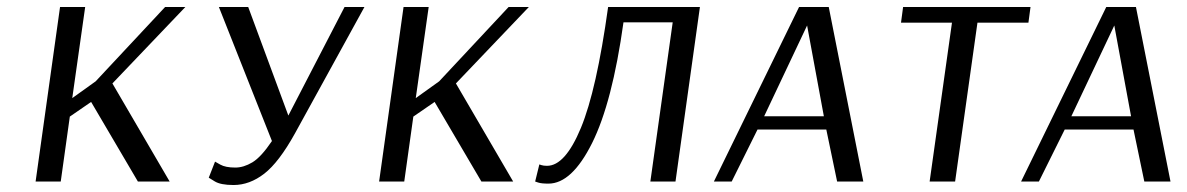

<svg xmlns="http://www.w3.org/2000/svg" viewBox="-20 -520 3400 550"><path d="M152 -500H224L187 -239L254 -287L453 -500H511L302 -281L466 0H375L241 -228L180 -186L154 0H82Z M967 -500H1024L825 -138Q779 -55 737 -22.5Q695 10 649 10Q612 10 595 -0.5Q578 -11 578 -11L596 -57Q596 -57 611 -48.5Q626 -40 654 -40Q678 -40 703 -55Q728 -70 759 -116L607 -500H691L806 -189Z M1136 -500H1208L1171 -239L1238 -287L1437 -500H1495L1286 -281L1450 0H1359L1225 -228L1164 -186L1138 0H1066Z M1985 -500 1915 0H1843L1907 -456H1766Q1734 -226 1676 -110Q1618 6 1551 6Q1531 6 1522 3Q1513 0 1513 0L1525 -49Q1525 -49 1531 -47Q1537 -45 1547 -45Q1599 -45 1644 -153.5Q1689 -262 1722 -500Z M2354 -500 2453 0H2378L2347 -149H2150L2076 0H2025L2269 -500ZM2169 -187H2340L2292 -447Z M2926 -455H2780L2716 0H2643L2707 -455H2561L2567 -500H2932Z M3234 -500 3333 0H3258L3227 -149H3030L2956 0H2905L3149 -500ZM3049 -187H3220L3172 -447Z"/></svg>

Font: Arsenal SC
Style: Italic
Weight: 400
Italic angle: -9.10001°
Designer: Andrij Shevchenko
Foundry: Stairsfor
Version: Version 2.001; ttfautohint (v1.8.4.7-5d5b)